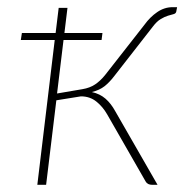

<svg xmlns="http://www.w3.org/2000/svg" viewBox="-20 -515 516 535"><path d="M473.5 -495 471 -482Q469.5 -477 463.2 -475.5Q457 -474 448 -471.2Q439 -468.5 428 -462Q417 -455.5 406 -441L298 -302.5Q284.5 -285 271 -274.5Q257.5 -264 236 -258.5Q258.5 -253.5 274 -240Q289.5 -226.5 301.5 -204.5L419 0H404.5Q391 0 386 -9L278.5 -196.5Q266.5 -217.5 248.5 -232Q230.5 -246.5 205.5 -246.5L137 -235.5L108.5 0H84L132.5 -403.5H38L41 -423H135L143.5 -493H168L159.5 -423H265.5L263 -403.5H157L139 -254.5L209.5 -266.5Q230.5 -270 245 -279.8Q259.5 -289.5 272.5 -305.5L382.5 -446Q398 -467.5 418 -481.2Q438 -495 461 -495Z"/></svg>

Font: Lato ExtraLight
Style: Italic
Weight: 275
Italic angle: -7°
Designer: Lukasz Dziedzic with Adam Twardoch and Botio Nikoltchev
Foundry: tyPoland Lukasz Dziedzic
Version: Version 2.015; 2015-08-06; http://www.latofonts.com/